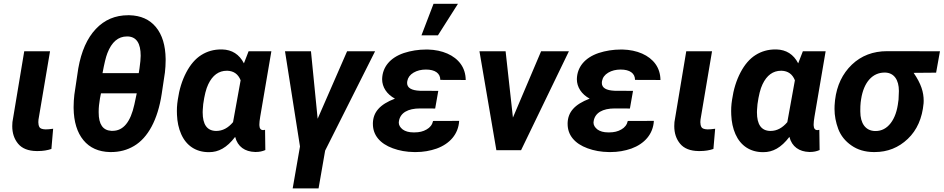

<svg xmlns="http://www.w3.org/2000/svg" viewBox="-20 -802 5038 1025"><path d="M109.4 -528.3 46.4 -150.4C45.9 -143.1 45.4 -135.7 45.4 -128.9C45.4 -91.3 55.7 -60.1 76.7 -34.7C97.7 -9.3 130.9 3.9 175.3 4.4C177.7 4.4 179.7 4.4 182.1 4.4C209 4.4 233.4 0.5 254.4 -6.8L263.7 -114.7C247.1 -112.3 234.4 -111.3 225.6 -111.3C224.6 -111.3 223.6 -111.3 222.7 -111.3C205.1 -111.8 194.3 -116.2 190.4 -123.5C186.5 -130.9 184.6 -139.6 184.6 -149.9C184.6 -153.8 185.1 -158.7 185.5 -163.6L247.1 -528.3Z M566.9 9.8C568.8 9.8 570.8 9.8 572.8 9.8C618.2 9.8 659.2 -1 695.8 -22.9C769.5 -66.4 822.3 -162.1 843.3 -300.8L860.4 -415C862.8 -436.5 864.3 -458 864.3 -480C864.3 -482.4 864.3 -484.9 864.3 -487.3C863.3 -559.6 846.2 -616.2 812.5 -657.2C778.8 -698.2 731.4 -719.2 670.9 -720.7C668.5 -720.7 666.5 -720.7 664.1 -720.7C595.2 -720.7 537.6 -696.3 491.7 -647.5C445.3 -598.6 414.1 -528.3 397.9 -437L377 -296.9C374.5 -275.4 373 -253.4 373 -231.9C373 -229.5 373 -227.1 373 -224.6C374 -151.9 391.6 -94.7 425.3 -53.7C459 -12.7 506.3 8.3 566.9 9.8ZM527.3 -411.6C536.6 -461.9 544.9 -497.1 553.2 -518.1C576.2 -577.6 610.8 -607.4 657.7 -607.4C659.7 -607.4 661.1 -607.4 663.1 -607.4C708.5 -605 731 -570.8 731 -504.4C731 -489.3 729 -466.8 724.6 -436L720.7 -411.6ZM697.3 -244.1C676.8 -150.4 638.2 -103.5 581.1 -103.5C579.1 -103.5 576.7 -103.5 574.2 -103.5C529.3 -106 506.8 -138.2 506.8 -201.2C506.8 -203.6 506.8 -205.6 506.8 -208C506.8 -228 509.3 -251 513.7 -276.9L519 -303.7H710Z M1307.1 -528.3 1282.2 -463.9C1257.3 -512.2 1218.3 -536.6 1166 -538.1C1164.1 -538.1 1162.1 -538.1 1160.6 -538.1C1121.6 -538.1 1086.4 -528.3 1054.7 -508.3C1022.9 -488.3 996.1 -457 974.1 -415C952.1 -373 937 -324.7 929.2 -270L926.3 -248.5C924.8 -235.4 924.3 -222.2 924.3 -209C924.3 -202.1 924.3 -195.8 924.8 -189C926.3 -151.4 933.6 -116.7 947.3 -85.9C974.6 -23.9 1026.4 9.8 1092.8 10.3C1094.2 10.3 1095.2 10.3 1096.7 10.3C1146 10.3 1190.9 -12.7 1235.4 -71.3C1248.5 -18.6 1288.1 7.8 1341.3 9.3C1342.8 9.3 1344.2 9.3 1346.2 9.3C1364.3 9.3 1380.9 5.9 1396.5 -1L1395 -108.9C1390.1 -107.9 1386.7 -107.4 1384.8 -107.4C1384.3 -107.4 1384.3 -107.4 1383.8 -107.4C1371.6 -107.9 1365.2 -116.7 1364.7 -133.3C1364.7 -134.8 1364.7 -136.7 1364.7 -138.2C1364.7 -147.9 1366.2 -161.6 1369.1 -178.7L1428.7 -528.3ZM1064.9 -246.1C1071.3 -292.5 1080.1 -328.1 1091.8 -352.1C1114.7 -400.4 1147.9 -424.3 1190.9 -424.3C1191.9 -424.3 1193.4 -424.3 1194.3 -424.3C1228 -422.9 1251.5 -406.2 1264.6 -373.5L1224.1 -149.9C1197.8 -118.7 1168 -103 1134.8 -103C1133.8 -103 1132.8 -103 1131.8 -103C1085.4 -104.5 1062 -137.2 1062 -202.1C1062 -202.6 1062 -203.1 1062 -203.6L1062.5 -216.3Z M1640.1 -528.3H1501.5L1581.5 -20L1542.5 203.6H1680.7L1715.8 2L1982.4 -528.3H1833L1675.8 -168Z M2230 -613.3H2317.9L2424.8 -781.7H2294.4ZM1970.7 -145.5C1970.7 -144 1970.7 -142.1 1970.7 -140.6C1970.7 -110.4 1980 -84.5 1998 -62.5C2016.1 -40.5 2042.5 -22.9 2077.1 -10.3C2111.3 2.4 2149.4 9.3 2191.4 9.8C2194.3 9.8 2197.3 9.8 2200.2 9.8C2239.3 9.8 2275.9 3.4 2311 -8.8C2380.9 -34.2 2427.2 -85.9 2431.2 -156.7L2292 -156.2C2287.6 -136.2 2275.9 -121.1 2257.3 -110.8C2239.3 -100.1 2217.8 -95.2 2193.4 -95.2C2191.4 -95.2 2189.5 -95.2 2187 -95.2C2163.1 -95.2 2144 -100.6 2129.9 -110.8C2116.2 -121.6 2108.9 -133.8 2108.9 -147.5C2108.9 -150.4 2109.4 -153.3 2109.9 -156.2C2117.2 -199.2 2156.7 -223.1 2222.7 -223.1L2303.2 -222.7L2319.8 -316.9L2222.2 -317.4C2176.3 -319.3 2153.3 -333 2153.3 -359.4C2153.3 -362.3 2153.8 -365.7 2154.3 -369.1C2157.7 -387.7 2168.5 -402.8 2187.5 -414.1C2206.5 -425.3 2228.5 -430.7 2253.9 -430.7C2302.2 -430.7 2330.6 -411.1 2330.6 -375.5L2466.3 -375C2465.8 -407.7 2457 -436 2439.9 -460C2405.8 -507.8 2341.3 -535.6 2264.6 -537.6C2261.2 -537.6 2258.3 -537.6 2255.4 -537.6C2213.4 -537.6 2173.8 -531.2 2136.2 -519C2062 -493.7 2021.5 -443.8 2020 -379.4C2020 -336.9 2044.9 -298.8 2088.4 -275.4C2006.3 -244.1 1972.7 -202.6 1970.7 -145.5Z M2679.2 -528.3H2539.6L2629.9 0H2761.7L3017.1 -528.3H2868.7L2718.3 -174.3Z M3010.3 -145.5C3010.3 -144 3010.3 -142.1 3010.3 -140.6C3010.3 -110.4 3019.5 -84.5 3037.6 -62.5C3055.7 -40.5 3082 -22.9 3116.7 -10.3C3150.9 2.4 3189 9.3 3231 9.8C3233.9 9.8 3236.8 9.8 3239.7 9.8C3278.8 9.8 3315.4 3.4 3350.6 -8.8C3420.4 -34.2 3466.8 -85.9 3470.7 -156.7L3331.5 -156.2C3327.1 -136.2 3315.4 -121.1 3296.9 -110.8C3278.8 -100.1 3257.3 -95.2 3232.9 -95.2C3231 -95.2 3229 -95.2 3226.6 -95.2C3202.6 -95.2 3183.6 -100.6 3169.4 -110.8C3155.8 -121.6 3148.4 -133.8 3148.4 -147.5C3148.4 -150.4 3148.9 -153.3 3149.4 -156.2C3156.7 -199.2 3196.3 -223.1 3262.2 -223.1L3342.8 -222.7L3359.4 -316.9L3261.7 -317.4C3215.8 -319.3 3192.9 -333 3192.9 -359.4C3192.9 -362.3 3193.4 -365.7 3193.8 -369.1C3197.3 -387.7 3208 -402.8 3227.1 -414.1C3246.1 -425.3 3268.1 -430.7 3293.5 -430.7C3341.8 -430.7 3370.1 -411.1 3370.1 -375.5L3505.9 -375C3505.4 -407.7 3496.6 -436 3479.5 -460C3445.3 -507.8 3380.9 -535.6 3304.2 -537.6C3300.8 -537.6 3297.9 -537.6 3294.9 -537.6C3252.9 -537.6 3213.4 -531.2 3175.8 -519C3101.6 -493.7 3061 -443.8 3059.6 -379.4C3059.6 -336.9 3084.5 -298.8 3127.9 -275.4C3045.9 -244.1 3012.2 -202.6 3010.3 -145.5Z M3643.6 -528.3 3580.6 -150.4C3580.1 -143.1 3579.6 -135.7 3579.6 -128.9C3579.6 -91.3 3589.8 -60.1 3610.8 -34.7C3631.8 -9.3 3665 3.9 3709.5 4.4C3711.9 4.4 3713.9 4.4 3716.3 4.4C3743.2 4.4 3767.6 0.5 3788.6 -6.8L3797.9 -114.7C3781.2 -112.3 3768.6 -111.3 3759.8 -111.3C3758.8 -111.3 3757.8 -111.3 3756.8 -111.3C3739.3 -111.8 3728.5 -116.2 3724.6 -123.5C3720.7 -130.9 3718.8 -139.6 3718.8 -149.9C3718.8 -153.8 3719.2 -158.7 3719.7 -163.6L3781.2 -528.3Z M4266.1 -528.3 4241.2 -463.9C4216.3 -512.2 4177.2 -536.6 4125 -538.1C4123 -538.1 4121.1 -538.1 4119.6 -538.1C4080.6 -538.1 4045.4 -528.3 4013.7 -508.3C3981.9 -488.3 3955.1 -457 3933.1 -415C3911.1 -373 3896 -324.7 3888.2 -270L3885.3 -248.5C3883.8 -235.4 3883.3 -222.2 3883.3 -209C3883.3 -202.1 3883.3 -195.8 3883.8 -189C3885.3 -151.4 3892.6 -116.7 3906.2 -85.9C3933.6 -23.9 3985.4 9.8 4051.8 10.3C4053.2 10.3 4054.2 10.3 4055.7 10.3C4105 10.3 4149.9 -12.7 4194.3 -71.3C4207.5 -18.6 4247.1 7.8 4300.3 9.3C4301.8 9.3 4303.2 9.3 4305.2 9.3C4323.2 9.3 4339.8 5.9 4355.5 -1L4354 -108.9C4349.1 -107.9 4345.7 -107.4 4343.8 -107.4C4343.3 -107.4 4343.3 -107.4 4342.8 -107.4C4330.6 -107.9 4324.2 -116.7 4323.7 -133.3C4323.7 -134.8 4323.7 -136.7 4323.7 -138.2C4323.7 -147.9 4325.2 -161.6 4328.1 -178.7L4387.7 -528.3ZM4023.9 -246.1C4030.3 -292.5 4039.1 -328.1 4050.8 -352.1C4073.7 -400.4 4106.9 -424.3 4149.9 -424.3C4150.9 -424.3 4152.3 -424.3 4153.3 -424.3C4187 -422.9 4210.4 -406.2 4223.6 -373.5L4183.1 -149.9C4156.7 -118.7 4127 -103 4093.8 -103C4092.8 -103 4091.8 -103 4090.8 -103C4044.4 -104.5 4021 -137.2 4021 -202.1C4021 -202.6 4021 -203.1 4021 -203.6L4021.5 -216.3Z M4998 -528.3 4715.8 -528.8C4641.1 -528.8 4578.1 -504.9 4527.8 -457C4477.5 -408.7 4447.3 -345.7 4438 -268.1L4437 -257.3C4435.5 -244.6 4435.1 -232.4 4435.1 -220.2C4435.1 -184.6 4441.9 -148.9 4455.1 -113.3C4468.8 -77.6 4492.2 -48.3 4525.4 -25.4C4558.1 -2.4 4597.7 9.3 4643.6 9.8C4645.5 9.8 4647.5 9.8 4649.4 9.8C4718.3 9.8 4776.9 -13.7 4826.2 -60.5C4875.5 -107.4 4903.3 -170.9 4910.6 -250.5C4911.1 -254.9 4911.1 -259.3 4911.1 -263.7C4911.1 -309.6 4897.9 -354.5 4857.4 -413.1L4977.5 -414.1ZM4577.1 -272.5C4591.3 -364.3 4638.7 -414.6 4702.1 -414.6C4703.6 -414.6 4704.6 -414.6 4706.1 -414.6C4752.9 -413.1 4778.8 -375.5 4778.8 -316.4L4776.9 -270L4775.4 -259.8C4770 -210.9 4756.3 -172.4 4734.9 -144.5C4713.4 -116.7 4686.5 -102.5 4654.3 -102.5C4653.3 -102.5 4651.9 -102.5 4650.9 -102.5C4600.6 -104 4572.8 -143.6 4572.8 -206.1C4572.8 -209 4572.8 -211.9 4572.8 -214.8C4572.8 -229 4573.2 -242.7 4574.7 -255.4Z"/></svg>

Font: Roboto
Style: Bold Italic
Weight: 700
Italic angle: -12°
Designer: Google
Version: Version 2.137; 2017